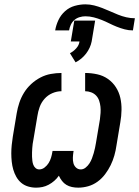

<svg xmlns="http://www.w3.org/2000/svg" viewBox="-20 -856 641 884"><path d="M340 8Q325 8 311 5Q297 2 285.5 -5Q274 -12 265.5 -23Q257 -34 251 -47Q242 -34 230 -23.5Q218 -13 204 -5.5Q190 2 175.5 5Q161 8 146 8Q127 8 109 2.5Q91 -3 77.5 -14.5Q64 -26 55 -42Q46 -58 41 -75.5Q36 -93 34 -112Q32 -131 32 -150Q32 -169 34 -188.5Q36 -208 39 -227L57 -335Q61 -359 69 -383Q77 -407 90.5 -429Q104 -451 123.5 -469Q143 -487 166 -499Q189 -511 214 -515.5Q239 -520 263 -520V-436Q242 -436 221 -427Q200 -418 185 -401Q170 -384 162.5 -363Q155 -342 152 -321L134 -214Q132 -204 130.5 -194Q129 -184 128.5 -174Q128 -164 127.5 -154Q127 -144 127.5 -134.5Q128 -125 129 -115.5Q130 -106 133.5 -97Q137 -88 144 -82Q151 -76 161 -76Q174 -76 185.5 -85Q197 -94 204 -105.5Q211 -117 215 -130Q219 -143 221 -156L222 -161H319L318 -156Q316 -143 315.5 -130Q315 -117 318 -105Q321 -93 330 -84.5Q339 -76 352 -76Q364 -76 374.5 -84.5Q385 -93 392 -104Q399 -115 403.5 -127Q408 -139 411.5 -151Q415 -163 417.5 -175Q420 -187 422 -199L440 -306Q442 -321 443 -336Q444 -351 442.5 -365Q441 -379 436.5 -392.5Q432 -406 422.5 -416Q413 -426 399.5 -431Q386 -436 372 -436V-520Q400 -520 427.5 -514Q455 -508 477 -492.5Q499 -477 513.5 -454.5Q528 -432 534 -405.5Q540 -379 539.5 -350Q539 -321 534 -293L516 -185Q513 -163 506.5 -140Q500 -117 489.5 -95.5Q479 -74 464 -54Q449 -34 429 -19.5Q409 -5 386 1.5Q363 8 340 8ZM298 -716H234Q238 -740 249 -763.5Q260 -787 279.5 -804.5Q299 -822 324 -829Q349 -836 373 -836Q394 -836 413.5 -831Q433 -826 451 -819Q469 -812 487 -804Q505 -796 523.5 -788.5Q542 -781 561.5 -776.5Q581 -772 601 -772L592 -716Q572 -716 553.5 -721Q535 -726 517.5 -733Q500 -740 483 -748.5Q466 -757 448.5 -764Q431 -771 412 -776Q393 -781 373 -781Q360 -781 346.5 -777Q333 -773 322.5 -764Q312 -755 306 -742Q300 -729 298 -716ZM328 -569 302 -611Q318 -619 331 -633.5Q344 -648 346 -665H306L322 -761H418L402 -665Q399 -650 392.5 -636Q386 -622 376.5 -609.5Q367 -597 354.5 -586.5Q342 -576 328 -569Z"/></svg>

Font: Iosevka SS04 Medium Extended
Style: Italic
Weight: 500
Width: 7
Italic angle: -9°
Monospace: yes
Designer: Belleve Invis
Foundry: Belleve Invis
Version: Version 19.0.0; ttfautohint (v1.8.4)